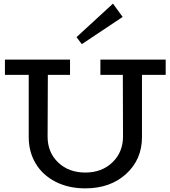

<svg xmlns="http://www.w3.org/2000/svg" viewBox="-20 -1010 927 1044"><path d="M647 -918 424.8 -770 396 -808.1 594.2 -990.2ZM880.9 -686V-603H752V-264.2Q752 -143.1 666 -64.5Q580.1 14.2 443.8 14.2Q352.1 14.2 281.7 -22Q211.4 -58.1 173.8 -121.3Q136.2 -184.6 136.2 -264.2V-603H6.8V-686H360.8V-603H240.2L238.8 -267.1Q238.8 -181.6 296.1 -126.7Q353.5 -71.8 443.8 -71.8Q533.7 -71.8 591.3 -127.2Q648.9 -182.6 648.9 -268.1L647.9 -603H525.9V-686Z"/></svg>

Font: BioRhyme
Style: Regular
Weight: 400
Designer: Aoife Mooney
Foundry: Aoife Mooney Type
Version: Version 1.500;PS 001.500;hotconv 1.0.88;makeotf.lib2.5.64775